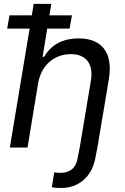

<svg xmlns="http://www.w3.org/2000/svg" viewBox="-20 -747 634 972"><path d="M383.5 0 372.5 56.1C361.9 111.5 327.1 128.2 282.3 128.2C272 128.2 262.1 126.8 254.6 125.4L242.5 200.3C254.3 204.2 273.4 204.5 291.9 204.5C373.2 204.5 443.5 152.3 462 56.1L473 0L531.2 -346.6C554 -486.2 490.1 -552.6 379.3 -552.6C292.6 -552.6 236.9 -516.7 202.8 -459.2H195.7L219.1 -602.3H332.4L344.1 -669.4H230.1L239.7 -727.3H150.6L141 -669.4H28.1L16.3 -602.3H130L29.8 0H119.3L173.3 -327.1C190 -420.1 257.8 -473 338.4 -473C415.1 -473 454.2 -424.4 440.3 -339.1Z"/></svg>

Font: Margiela Sans Text
Style: Italic
Weight: 400
Italic angle: -9.39999°
Designer: Stefan Endress, Andreas Faust
Version: Version 1.100;FEAKit 1.0